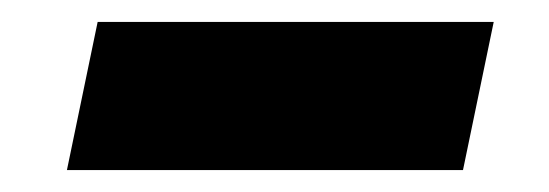

<svg xmlns="http://www.w3.org/2000/svg" viewBox="-20 -374 500 175"><path d="M41 -219 69 -354H430L402 -219Z"/></svg>

Font: Red Hat Text VF
Style: Italic
Weight: 400
Italic angle: -12°
Designer: Pentagram, MCKL
Foundry: Pentagram, MCKL
Version: Version 1.023